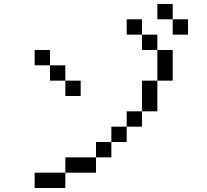

<svg xmlns="http://www.w3.org/2000/svg" viewBox="-20 -943 1040 963"><path d="M307.7 -538.5H384.6V-461.5H307.7ZM769.2 -538.5V-692.3H846.2V-538.5ZM692.3 -384.6V-538.5H769.2V-384.6ZM615.4 -307.7V-384.6H692.3V-307.7ZM538.5 -230.8V-307.7H615.4V-230.8ZM461.5 -153.8V-230.8H538.5V-153.8ZM307.7 -76.9V-153.8H461.5V-76.9ZM153.8 -76.9H307.7V0H153.8ZM230.8 -615.4H307.7V-538.5H230.8ZM153.8 -692.3H230.8V-615.4H153.8ZM846.2 -846.2H923.1V-769.2H846.2ZM769.2 -923.1H846.2V-846.2H769.2ZM692.3 -769.2H769.2V-692.3H692.3ZM615.4 -846.2H692.3V-769.2H615.4Z"/></svg>

Font: Mintsoda - Lime Green 13x16
Style: Regular
Weight: 400
Designer: Mintsoda-15
Version: Version 1.0